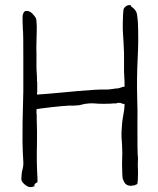

<svg xmlns="http://www.w3.org/2000/svg" viewBox="-20 -734 637 774"><path d="M127 -281Q127 -275 128 -269Q128 -262 128 -254Q130 -204 129 -154Q127 -83 131 -16Q132 0 130 1Q116 8 119 15Q120 19 116 17Q115 16 114 18Q112 20 108 20Q105 20 103 20Q93 21 80 10Q67 -1 66 -11Q66 -16 67 -29Q68 -43 70 -48Q75 -65 74 -81Q74 -92 73 -101Q72 -110 72 -118Q70 -146 71 -240Q73 -345 74 -366Q74 -375 74 -501Q74 -595 73 -607Q72 -611 72 -622Q72 -633 71 -647Q71 -658 71 -668Q72 -677 74 -680Q75 -684 78 -687Q81 -690 88 -690Q95 -690 102 -686Q109 -682 114 -675Q120 -669 124 -662Q127 -655 127 -649Q129 -626 128 -606Q127 -586 127 -565Q126 -538 127 -519Q127 -512 127 -501Q126 -457 129 -423Q129 -419 129 -408L130 -403V-379V-365L129 -353Q129 -354 132 -353Q135 -352 141 -354H148Q155 -355 160 -355L230 -361Q287 -366 294 -367Q309 -368 361 -372Q373 -373 383 -373Q395 -373 405 -373Q420 -373 431 -375Q451 -378 453 -378Q454 -377 455 -377L459 -379Q460 -379 461 -379Q465 -381 467 -381Q472 -382 475 -384Q479 -385 479 -384Q482 -384 482 -385Q483 -395 482 -391Q482 -391 482 -406Q481 -416 481 -424Q481 -432 480.5 -436Q480 -440 480 -446Q480 -451 480 -457Q480 -461 480 -485Q480 -492 480 -498Q480 -509 480 -520Q479 -540 478 -563Q477 -582 476 -596Q475 -610 475 -616Q475 -630 475 -642Q476 -658 476 -675Q477 -697 480 -701Q482 -704 488 -709Q493 -713 498 -713Q506 -715 508 -711Q508 -710 508 -710Q507 -709 509 -708Q529 -694 532 -678Q535 -660 536 -642Q539 -569 535 -500Q531 -415 533 -344Q535 -286 534 -228Q534 -117 535 -112Q537 -101 536 -85Q535 -69 536 -53Q537 -37 536 -21Q536 -5 534 5V6Q534 8 532 9Q530 9 529 10Q527 11 526 11Q525 13 523 13Q518 14 514 14Q511 15 509 15Q495 15 487 8Q482 4 477 -8Q474 -14 474 -19Q473 -25 473 -31Q472 -52 472 -74Q472 -95 473 -116Q473 -133 472 -151Q472 -159 471 -166Q470 -172 470 -178Q469 -198 471 -219Q472 -245 477 -270Q481 -289 482 -308Q482 -315 482 -315Q479 -314 470 -317Q468 -318 467 -319Q457 -320 454 -319Q446 -316 441 -317Q439 -318 436 -317L425 -316Q422 -316 420 -316Q397 -315 375 -316Q346 -319 330 -316Q324 -315 320 -315L300 -310Q295 -309 290 -309Q278 -308 271 -308Q263 -309 255 -308Q233 -307 188 -302Q167 -300 147 -297Q140 -296 134 -295Q128 -295 127.5 -294.5Q127 -294 127 -281Z"/></svg>

Font: ToneOZ-Pinyin-Tsuipita-TC
Style: Regular
Weight: 400
Designer: ÂÆ£ÂøóÂáåJeffrey Xuan(jeffreyx@gmail.com, ToneOZ.com) ÈòøÂù§(cjkFonts)
Foundry: ToneOZ
Version: Version 0.24071